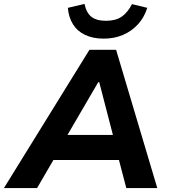

<svg xmlns="http://www.w3.org/2000/svg" viewBox="-59 -959 862 979"><path d="M-39 0 397 -705H533L743 0H585L535 -191L586 -143H174L240 -189L130 0ZM442 -540 267 -240 247 -271H555L525 -239L447 -540ZM470 -762Q415 -762 375 -781Q335 -800 313 -835.5Q291 -871 287 -919L372 -939Q381 -894 407 -873.5Q433 -853 481 -853Q531 -853 561.5 -874Q592 -895 614 -938L692 -919Q676 -869 643.5 -834Q611 -799 567 -780.5Q523 -762 470 -762Z"/></svg>

Font: Nunito Sans 9pt ExtraBold
Style: Italic
Weight: 800
Italic angle: -9°
Version: Version 3.101;gftools[0.9.27]